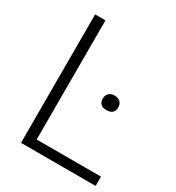

<svg xmlns="http://www.w3.org/2000/svg" viewBox="-177 -849 880 958"><g transform="rotate(30 263.0 -370.0)"><path d="M89.5 0V-740H149V-53.5H519.5V0ZM377 -354.5Q332.5 -354.5 332.5 -396Q332.5 -415 344.2 -426.5Q356 -438 377 -438Q398 -438 409.8 -426.5Q421.5 -415 421.5 -396Q421.5 -354.5 377 -354.5Z"/></g></svg>

Font: Encode Sans Lt
Style: Regular
Weight: 300
Designer: Multiple Designers
Foundry: Impallari Type
Version: Version 3.002; ttfautohint (v1.8.3) -l 8 -r 50 -G 200 -x 14 